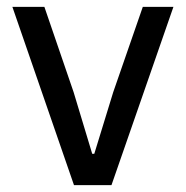

<svg xmlns="http://www.w3.org/2000/svg" viewBox="-20 -538 540 558"><path d="M304 0 484 -518H395L309 -270L254 -91H248L194 -270L109 -518H16L195 0Z"/></svg>

Font: IBM Plex Thai Text
Style: Regular
Weight: 450
Designer: Mike Abbink, Paul van der Laan, Pieter van Rosmalen, Ben Mitchell, Mark Frömberg
Foundry: Bold Monday
Version: Version 1.0